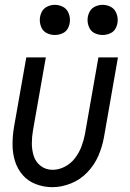

<svg xmlns="http://www.w3.org/2000/svg" viewBox="-20 -768 540 796"><path d="M207 -623Q191 -623 175.5 -630Q160 -637 152.5 -652.5Q145 -668 145 -685Q145 -702 152.5 -717.5Q160 -733 175.5 -740.5Q191 -748 207 -748Q224 -748 239.5 -740.5Q255 -733 262.5 -717.5Q270 -702 270 -685Q270 -668 262.5 -652.5Q255 -637 239.5 -630Q224 -623 207 -623ZM405 -623Q389 -623 373.5 -630Q358 -637 350.5 -652.5Q343 -668 343 -685Q343 -702 350.5 -717.5Q358 -733 373.5 -740.5Q389 -748 405 -748Q422 -748 437.5 -740.5Q453 -733 460.5 -717.5Q468 -702 468 -685Q468 -668 460.5 -652.5Q453 -637 437.5 -630Q422 -623 405 -623ZM197 8Q162 8 129 -4.5Q96 -17 74 -42.5Q52 -68 42 -100.5Q32 -133 32 -169Q32 -205 38 -241L89 -530H170L117 -229Q112 -201 112 -173.5Q112 -146 120 -121Q128 -96 149 -80Q170 -64 198 -64Q224 -64 249 -77Q274 -90 291 -112.5Q308 -135 317.5 -160Q327 -185 332 -211L388 -530H469L411 -199Q404 -160 388 -122.5Q372 -85 342.5 -54Q313 -23 274 -7.5Q235 8 197 8Z"/></svg>

Font: Iosevka SS08
Style: Italic
Weight: 400
Italic angle: -10°
Monospace: yes
Designer: Belleve Invis
Foundry: Belleve Invis
Version: 2.1.0; ttfautohint (v1.8.2)